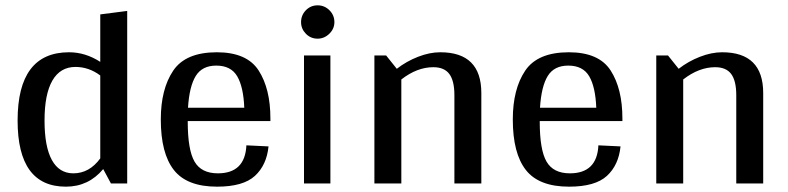

<svg xmlns="http://www.w3.org/2000/svg" viewBox="-20 -688 2954 720"><path d="M457 -647V0H396L367 -54Q312 12 227 12Q46 12 46 -236Q46 -492 239 -492Q300 -492 356 -456V-634ZM356 -94V-405Q313 -437 263 -437Q206 -437 176.5 -386Q147 -335 147 -236Q147 -138 174.5 -88Q202 -38 255 -38Q315 -38 356 -94Z M684 -234V-232Q684 -126 709.5 -82Q735 -38 797 -38Q899 -38 904 -143L987 -139Q980 -69 936 -28.5Q892 12 794 12Q681 12 632 -50.5Q583 -113 583 -240Q583 -354 629.5 -423Q676 -492 793 -492Q906 -492 950 -423.5Q994 -355 994 -244V-234ZM685 -284H896Q893 -362 869.5 -402Q846 -442 791 -442Q738 -442 714 -403Q690 -364 685 -284Z M1109 -605Q1109 -631 1127 -649.5Q1145 -668 1171 -668Q1197 -668 1215.5 -649.5Q1234 -631 1234 -605Q1234 -580 1215 -561.5Q1196 -543 1171 -543Q1145 -543 1127 -561.5Q1109 -580 1109 -605ZM1219 0H1120V-480H1219Z M1785 -339V0H1684V-331Q1684 -385 1665 -410.5Q1646 -436 1605 -436Q1544 -436 1485 -390V0H1384V-480H1428L1468 -430Q1504 -458 1547.5 -475Q1591 -492 1631 -492Q1785 -492 1785 -339Z M2004 -234V-232Q2004 -126 2029.5 -82Q2055 -38 2117 -38Q2219 -38 2224 -143L2307 -139Q2300 -69 2256 -28.5Q2212 12 2114 12Q2001 12 1952 -50.5Q1903 -113 1903 -240Q1903 -354 1949.5 -423Q1996 -492 2113 -492Q2226 -492 2270 -423.5Q2314 -355 2314 -244V-234ZM2005 -284H2216Q2213 -362 2189.5 -402Q2166 -442 2111 -442Q2058 -442 2034 -403Q2010 -364 2005 -284Z M2842 -339V0H2741V-331Q2741 -385 2722 -410.5Q2703 -436 2662 -436Q2601 -436 2542 -390V0H2441V-480H2485L2525 -430Q2561 -458 2604.5 -475Q2648 -492 2688 -492Q2842 -492 2842 -339Z"/></svg>

Font: Arya
Style: Regular
Weight: 400
Designer: Eduardo Rodriguez Tunni, Modular Infotech
Foundry: Eduardo Rodriguez Tunni, Modular Infotech
Version: Version 1.002